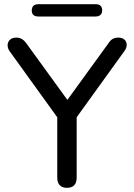

<svg xmlns="http://www.w3.org/2000/svg" viewBox="-20 -892 641 919"><path d="M300 7Q278 7 266 -5.5Q254 -18 254 -42V-365L274 -303L26 -647Q16 -661 16.5 -676.5Q17 -692 28 -702Q39 -712 58 -712Q73 -712 85 -705Q97 -698 108 -682L314 -398H291L497 -682Q508 -699 519 -705.5Q530 -712 547 -712Q565 -712 575.5 -702.5Q586 -693 586.5 -678Q587 -663 575 -647L327 -303L347 -365V-42Q347 7 300 7ZM164 -813Q132 -813 132 -842Q132 -856 140 -864Q148 -872 164 -872H437Q469 -872 469 -842Q469 -828 460.5 -820.5Q452 -813 437 -813Z"/></svg>

Font: Nunito ExtraLight Medium
Style: Regular
Weight: 500
Version: Version 3.602